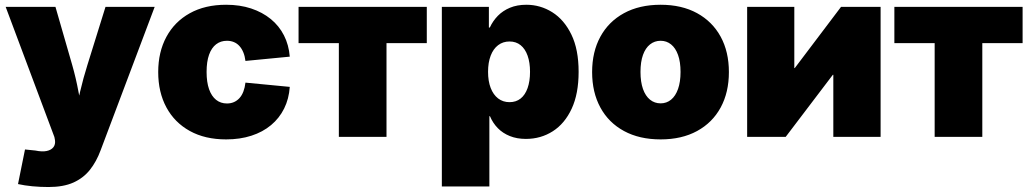

<svg xmlns="http://www.w3.org/2000/svg" viewBox="-20 -564 4243 791"><path d="M54.2 194.3 83 51.8 126 56.2Q153.3 62 172.1 58.1Q190.9 54.2 200 42.5Q209 30.8 206.5 13.2L204.1 0.5L3.4 -535.6H208.5L277.3 -296.9Q293 -242.2 303.2 -186.5Q313.5 -130.9 326.7 -67.9H284.2Q296.9 -130.9 310.1 -186.8Q323.2 -242.7 340.3 -296.9L414.6 -535.6H617.2L394.5 55.2Q377.4 101.6 350.6 135.5Q323.7 169.4 282.5 188Q241.2 206.5 179.7 206.5Q146.5 206.5 113.3 203.4Q80.1 200.2 54.2 194.3Z M911.6 10.3Q824.7 10.3 762 -24.4Q699.2 -59.1 665.5 -121.6Q631.8 -184.1 631.8 -267.1Q631.8 -349.6 665.5 -412.1Q699.2 -474.6 762 -509.5Q824.7 -544.4 911.6 -544.4Q968.3 -544.4 1014.6 -529.1Q1061 -513.7 1095.5 -485.6Q1129.9 -457.5 1149.9 -418.2Q1169.9 -378.9 1173.8 -330.6L991.2 -313Q988.8 -333 982.4 -348.4Q976.1 -363.8 966.3 -374.5Q956.5 -385.3 943.6 -390.6Q930.7 -396 915 -396Q889.2 -396 870.4 -381.6Q851.6 -367.2 841.3 -338.6Q831.1 -310.1 831.1 -267.6Q831.1 -225.6 841.3 -196.5Q851.6 -167.5 870.4 -152.6Q889.2 -137.7 915 -137.7Q930.7 -137.7 943.6 -143.3Q956.5 -148.9 966.6 -159.9Q976.6 -170.9 982.7 -187Q988.8 -203.1 991.2 -223.6L1173.8 -206.1Q1170.4 -156.7 1150.6 -116.9Q1130.9 -77.1 1096.7 -48.6Q1062.5 -20 1015.6 -4.9Q968.8 10.3 911.6 10.3Z M1376 0V-386.2H1210V-535.6H1738.3V-386.2H1572.3V0Z M1800.3 204.1V-535.6H1994.1V-450.7H1998Q2010.3 -477.5 2031 -498.8Q2051.8 -520 2081.1 -532.2Q2110.4 -544.4 2148.4 -544.4Q2206.1 -544.4 2255.1 -513.7Q2304.2 -482.9 2334 -421.6Q2363.8 -360.4 2363.8 -268.1Q2363.8 -177.7 2335.2 -116.2Q2306.6 -54.7 2257.3 -23.2Q2208 8.3 2146.5 8.3Q2109.9 8.3 2080.6 -3.4Q2051.3 -15.1 2030.8 -36.1Q2010.3 -57.1 1998.5 -85.4H1996.1V204.1ZM2079.1 -143.1Q2106 -143.1 2124.8 -158Q2143.6 -172.9 2153.6 -201.2Q2163.6 -229.5 2163.6 -268.1Q2163.6 -306.6 2153.6 -334.7Q2143.6 -362.8 2124.8 -377.9Q2106 -393.1 2079.1 -393.1Q2052.2 -393.1 2032.2 -377.9Q2012.2 -362.8 2001.5 -334.7Q1990.7 -306.6 1990.7 -268.1Q1990.7 -229.5 2001.5 -201.7Q2012.2 -173.8 2032.2 -158.4Q2052.2 -143.1 2079.1 -143.1Z M2701.7 10.3Q2614.3 10.3 2550.8 -24.2Q2487.3 -58.6 2453.4 -121.1Q2419.4 -183.6 2419.4 -267.1Q2419.4 -350.6 2453.4 -412.8Q2487.3 -475.1 2550.8 -509.8Q2614.3 -544.4 2701.7 -544.4Q2788.6 -544.4 2851.8 -509.8Q2915 -475.1 2949 -412.8Q2982.9 -350.6 2982.9 -267.1Q2982.9 -183.6 2949 -121.1Q2915 -58.6 2851.8 -24.2Q2788.6 10.3 2701.7 10.3ZM2701.7 -138.2Q2726.1 -138.2 2744.6 -153.3Q2763.2 -168.5 2773.4 -197.5Q2783.7 -226.6 2783.7 -267.6Q2783.7 -309.1 2773.4 -337.6Q2763.2 -366.2 2744.6 -381.1Q2726.1 -396 2701.7 -396Q2676.8 -396 2658 -381.1Q2639.2 -366.2 2628.9 -337.6Q2618.7 -309.1 2618.7 -267.6Q2618.7 -226.6 2628.9 -197.5Q2639.2 -168.5 2658 -153.3Q2676.8 -138.2 2701.7 -138.2Z M3607.9 0H3413.1V-255.9H3411.1L3216.8 0H3058.1V-535.6H3252.4V-283.7H3254.4L3444.8 -535.6H3607.9Z M3830.6 0V-386.2H3664.6V-535.6H4192.9V-386.2H4026.9V0Z"/></svg>

Font: Inter 20pt Black
Style: Regular
Weight: 900
Version: Version 4.001;git-66647c0bb